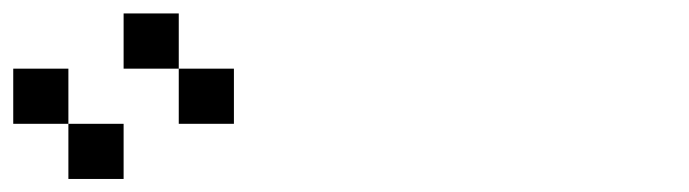

<svg xmlns="http://www.w3.org/2000/svg" viewBox="-20 -937 1040 290"><path d="M0 -750V-833.3H83.3V-750ZM83.3 -750H166.7V-666.7H83.3ZM250 -916.7V-833.3H166.7V-916.7ZM250 -833.3H333.3V-750H250Z"/></svg>

Font: Galmuri11 Regular
Style: Regular
Weight: 400
Designer: Minseo Lee (Quiple)
Version: Version 2.356;hotconv 1.1.0;makeotfexe 2.6.0 DEVELOPMENT